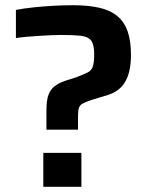

<svg xmlns="http://www.w3.org/2000/svg" viewBox="-20 -716 590 736"><path d="M158 -219V-293Q158 -332 166 -353Q174 -374 190 -386Q206 -398 229 -406L273 -420Q302 -431 316.5 -438.5Q331 -446 336 -461.5Q341 -477 341 -509Q341 -546 329 -561Q317 -576 289 -579Q261 -582 213 -582Q197 -582 175 -581Q153 -580 129 -578.5Q105 -577 82 -575Q59 -573 41 -570V-678Q72 -684 110.5 -688Q149 -692 188 -694Q227 -696 260 -696Q318 -696 360 -686.5Q402 -677 429 -655Q456 -633 469 -596.5Q482 -560 482 -506Q482 -471 476 -445Q470 -419 459 -401Q448 -383 432.5 -371.5Q417 -360 397 -353L341 -336Q319 -329 306 -323.5Q293 -318 287.5 -311.5Q282 -305 280.5 -293.5Q279 -282 279 -262V-219ZM146 0V-130H292V0Z"/></svg>

Font: Saira SemiExpanded SemiBold
Style: Regular
Weight: 600
Width: 6
Designer: Hector Gatti with collaboration of the Omnibus-Type team
Foundry: Omnibus-Type
Version: Version 1.101